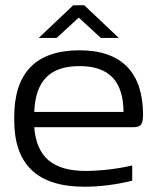

<svg xmlns="http://www.w3.org/2000/svg" viewBox="-20 -700 597 729"><path d="M523 -265C523 -422 444 -509 282 -509C115 -509 34 -422 34 -256V-244C34 -77 120 9 301 9C357 9 423 1 482 -14V-72C431 -59 358 -51 306 -51C180 -51 119 -104 110 -217H486C517 -217 523 -230 523 -265ZM110 -275C115 -393 169 -449 282 -449C397 -449 448 -389 449 -275ZM127 -556H195L279 -633L363 -556H431L300 -680H258Z"/></svg>

Font: LT Wave Light
Style: Regular
Weight: 300
Designer: Daniel Lyons
Version: Version 2.5 (Glyphs App)